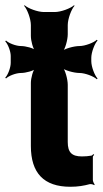

<svg xmlns="http://www.w3.org/2000/svg" viewBox="-34 -704 393 734"><path d="M235 10C264 10 287 6 309 0C314 -1 323 1 326 4L328 1C325 -2 321 -11 321 -16V-104C321 -107 324 -110 326 -112L323 -115C321 -113 318 -109 315 -109C304 -107 292 -106 279 -106C240 -106 225 -122 225 -161V-380C225 -401 215 -438 204 -449L201 -446C212 -435 249 -425 270 -425C291 -425 325 -412 336 -401L339 -404C328 -415 315 -449 315 -470V-483C315 -504 328 -538 339 -549L336 -552C325 -541 291 -528 270 -528C249 -528 212 -518 201 -507L204 -504C215 -515 225 -552 225 -573V-608C225 -632 239 -669 251 -682L249 -684C236 -672 199 -658 175 -658H134C110 -658 73 -672 60 -684L58 -682C70 -669 84 -632 84 -608V-567C84 -548 92 -517 102 -507L105 -510C95 -520 64 -528 46 -528C27 -528 -1 -539 -11 -549L-14 -546C-4 -536 7 -508 7 -490V-464C7 -445 -4 -417 -14 -407L-11 -404C-1 -414 27 -425 46 -425C64 -425 95 -433 105 -443L102 -446C92 -436 84 -405 84 -387V-146C84 -43 133 10 235 10Z"/></svg>

Font: Asimov
Style: EdgeNar
Weight: 500
Designer: Google
Version: Version 2.000980: 2014